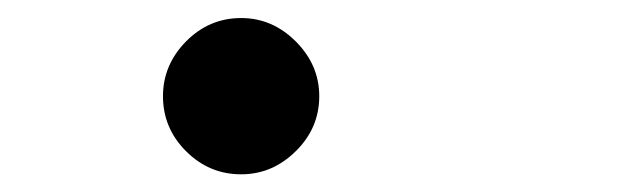

<svg xmlns="http://www.w3.org/2000/svg" viewBox="-20 -191 707 215"><path d="M250 -170.8Q285 -170.8 311.2 -144.6Q337.5 -118.3 337.5 -83.3Q337.5 -47.5 311.2 -21.7Q285 4.2 250 4.2Q214.2 4.2 188.3 -21.7Q162.5 -47.5 162.5 -83.3Q162.5 -118.3 188.3 -144.6Q214.2 -170.8 250 -170.8Z"/></svg>

Font: 0xA000-Dots-Mono
Style: Dots-Mono
Weight: 400
Version: Version 0.1